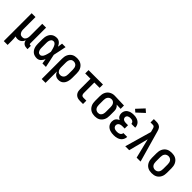

<svg xmlns="http://www.w3.org/2000/svg" viewBox="210 -2067 3580 3580"><g transform="rotate(45 2000.0 -276.5)"><path d="M60 215V-520H161V-200Q161 -186 162.5 -172Q164 -158 168 -144.5Q172 -131 179.5 -118.5Q187 -106 197.5 -97Q208 -88 222 -84Q236 -80 250 -80Q264 -80 278 -84Q292 -88 302.5 -97Q313 -106 320.5 -118.5Q328 -131 332 -144.5Q336 -158 337.5 -172Q339 -186 339 -200V-520H440V-103Q440 -98 441 -93.5Q442 -89 445.5 -86Q449 -83 453.5 -81.5Q458 -80 463 -80H479V8H463Q441 8 420 3.5Q399 -1 381 -13.5Q363 -26 352.5 -45.5Q342 -65 340 -86Q332 -66 319.5 -48Q307 -30 290 -17Q273 -4 252 2Q231 8 209 8Q195 8 181 5.5Q167 3 154 -2Q158 25 159.5 52.5Q161 80 161 107V215Z M720 8Q694 8 668.5 2Q643 -4 621.5 -18.5Q600 -33 584.5 -54Q569 -75 560 -99Q551 -123 547.5 -148.5Q544 -174 544 -200V-320Q544 -346 547.5 -371.5Q551 -397 560 -421Q569 -445 584.5 -466Q600 -487 621.5 -501.5Q643 -516 668.5 -522Q694 -528 720 -528Q741 -528 762 -520Q783 -512 799 -497.5Q815 -483 827 -464.5Q839 -446 848 -426Q852 -450 855.5 -473.5Q859 -497 862 -520H954Q940 -456 927.5 -391.5Q915 -327 900 -263Q915 -198 928 -132Q941 -66 956 0H864Q861 -25 857 -49.5Q853 -74 849 -98Q840 -78 828 -59Q816 -40 800 -24.5Q784 -9 763 -0.5Q742 8 720 8ZM720 -80Q738 -80 753.5 -92.5Q769 -105 778.5 -121Q788 -137 794 -154.5Q800 -172 805.5 -190.5Q811 -209 815 -227Q819 -245 822 -264Q819 -281 814.5 -299Q810 -317 805 -334.5Q800 -352 793.5 -369Q787 -386 777.5 -401.5Q768 -417 753 -428.5Q738 -440 720 -440Q706 -440 694 -435Q682 -430 673 -420Q664 -410 658.5 -397.5Q653 -385 650 -372.5Q647 -360 646 -346.5Q645 -333 645 -320V-200Q645 -187 646 -173.5Q647 -160 650 -147.5Q653 -135 658.5 -122.5Q664 -110 673 -100Q682 -90 694 -85Q706 -80 720 -80Z M1060 215V-320Q1060 -347 1064 -373.5Q1068 -400 1079 -424.5Q1090 -449 1107.5 -469.5Q1125 -490 1148 -503.5Q1171 -517 1197.5 -522.5Q1224 -528 1251 -528Q1278 -528 1305 -522.5Q1332 -517 1355.5 -504Q1379 -491 1397.5 -470.5Q1416 -450 1427.5 -425.5Q1439 -401 1443.5 -374Q1448 -347 1448 -320V-200Q1448 -176 1445 -151.5Q1442 -127 1434.5 -103.5Q1427 -80 1414.5 -59Q1402 -38 1383 -22Q1364 -6 1340 1Q1316 8 1292 8Q1270 8 1249 2.5Q1228 -3 1211 -16Q1194 -29 1181.5 -47Q1169 -65 1161 -85V215ZM1251 -80Q1273 -80 1293 -89.5Q1313 -99 1325.5 -117Q1338 -135 1342.5 -156.5Q1347 -178 1347 -200V-320Q1347 -342 1342.5 -363.5Q1338 -385 1326 -403Q1314 -421 1293.5 -430.5Q1273 -440 1251 -440Q1237 -440 1223 -436Q1209 -432 1198 -423Q1187 -414 1179.5 -402Q1172 -390 1168 -376Q1164 -362 1162.5 -348Q1161 -334 1161 -320V-200Q1161 -186 1162.5 -172Q1164 -158 1168 -144.5Q1172 -131 1179.5 -118.5Q1187 -106 1198 -97Q1209 -88 1223 -84Q1237 -80 1251 -80Z M1854 0Q1834 0 1813 -3.5Q1792 -7 1773.5 -16Q1755 -25 1740 -40Q1725 -55 1716 -74Q1707 -93 1703.5 -113.5Q1700 -134 1700 -155V-432H1560V-520H1940V-432H1800V-155Q1800 -142 1802.5 -130Q1805 -118 1812 -108Q1819 -98 1830.5 -93Q1842 -88 1854 -88H1934V0Z M2249 8Q2222 8 2195 2.5Q2168 -3 2144.5 -16Q2121 -29 2102.5 -49.5Q2084 -70 2072.5 -94.5Q2061 -119 2056.5 -146Q2052 -173 2052 -200V-320Q2052 -346 2056 -372Q2060 -398 2070.5 -422Q2081 -446 2098 -466Q2115 -486 2137 -499.5Q2159 -513 2184.5 -520.5Q2210 -528 2236 -528Q2239 -528 2242.5 -528Q2246 -528 2250 -528L2494 -520V-432L2386 -436Q2399 -426 2409.5 -413Q2420 -400 2427 -385Q2434 -370 2437 -353.5Q2440 -337 2440 -320V-200Q2440 -173 2436 -146.5Q2432 -120 2421 -95.5Q2410 -71 2392.5 -50.5Q2375 -30 2352 -16.5Q2329 -3 2302.5 2.5Q2276 8 2249 8ZM2249 -80Q2263 -80 2277 -84Q2291 -88 2302 -97Q2313 -106 2320.5 -118Q2328 -130 2332 -144Q2336 -158 2337.5 -172Q2339 -186 2339 -200V-320Q2339 -340 2335.5 -360.5Q2332 -381 2322 -398.5Q2312 -416 2294.5 -427.5Q2277 -439 2257 -440H2250Q2248 -440 2246.5 -440Q2245 -440 2244 -440Q2222 -440 2203 -429Q2184 -418 2172.5 -400.5Q2161 -383 2157 -362Q2153 -341 2153 -320V-200Q2153 -178 2157.5 -156.5Q2162 -135 2174 -117Q2186 -99 2206.5 -89.5Q2227 -80 2249 -80Z M2747 8Q2723 8 2699 5Q2675 2 2652 -5.5Q2629 -13 2608.5 -26.5Q2588 -40 2573 -59Q2558 -78 2551 -102Q2544 -126 2544 -150Q2544 -170 2549 -189.5Q2554 -209 2565.5 -225Q2577 -241 2593.5 -252.5Q2610 -264 2628 -272Q2613 -279 2599.5 -290Q2586 -301 2577 -315.5Q2568 -330 2564 -346.5Q2560 -363 2560 -380Q2560 -403 2566.5 -425Q2573 -447 2586.5 -465Q2600 -483 2619 -495.5Q2638 -508 2659 -515.5Q2680 -523 2702.5 -525.5Q2725 -528 2747 -528Q2770 -528 2792 -525Q2814 -522 2835 -514.5Q2856 -507 2875 -494Q2894 -481 2907 -463Q2920 -445 2927 -423Q2934 -401 2934 -379Q2934 -378 2934 -377.5Q2934 -377 2934 -376H2833Q2833 -376 2833 -376.5Q2833 -377 2833 -377Q2833 -392 2825 -405.5Q2817 -419 2804.5 -427Q2792 -435 2777 -437.5Q2762 -440 2747 -440Q2732 -440 2717 -437.5Q2702 -435 2689 -427.5Q2676 -420 2668.5 -407Q2661 -394 2661 -379Q2661 -363 2669 -349Q2677 -335 2690 -327.5Q2703 -320 2718.5 -317Q2734 -314 2750 -314H2807V-226H2750Q2738 -226 2726 -225Q2714 -224 2702 -220.5Q2690 -217 2679.5 -211.5Q2669 -206 2661 -197Q2653 -188 2649 -176Q2645 -164 2645 -152Q2645 -134 2654.5 -118.5Q2664 -103 2679.5 -94.5Q2695 -86 2712.5 -83Q2730 -80 2747 -80Q2765 -80 2782 -83Q2799 -86 2814 -94Q2829 -102 2839 -117Q2849 -132 2849 -149Q2849 -149 2849 -149Q2849 -149 2849 -149H2950Q2950 -149 2950 -149Q2950 -149 2950 -149Q2950 -125 2942 -101.5Q2934 -78 2919.5 -59Q2905 -40 2885 -27Q2865 -14 2842 -6Q2819 2 2795 5Q2771 8 2747 8ZM2736 -577 2683 -623 2818 -768 2882 -712Z M3048 0 3199 -526 3180 -597Q3180 -597 3180 -597Q3180 -597 3180 -597Q3177 -607 3173 -617Q3169 -627 3161.5 -634.5Q3154 -642 3143.5 -644.5Q3133 -647 3123 -647H3067V-735H3123Q3141 -735 3158.5 -734Q3176 -733 3193 -727Q3210 -721 3224.5 -710.5Q3239 -700 3249 -685.5Q3259 -671 3265 -654.5Q3271 -638 3276 -621L3452 0H3348L3252 -388L3152 0Z M3750 8Q3723 8 3696 3Q3669 -2 3645 -15Q3621 -28 3602.5 -48.5Q3584 -69 3572.5 -94Q3561 -119 3556.5 -146Q3552 -173 3552 -200V-320Q3552 -347 3556.5 -374Q3561 -401 3572.5 -426Q3584 -451 3602.5 -471.5Q3621 -492 3645 -505Q3669 -518 3696 -523Q3723 -528 3750 -528Q3777 -528 3804 -523Q3831 -518 3855 -505Q3879 -492 3897.5 -471.5Q3916 -451 3927.5 -426Q3939 -401 3943.5 -374Q3948 -347 3948 -320V-200Q3948 -173 3943.5 -146Q3939 -119 3927.5 -94Q3916 -69 3897.5 -48.5Q3879 -28 3855 -15Q3831 -2 3804 3Q3777 8 3750 8ZM3750 -80Q3772 -80 3792.5 -89.5Q3813 -99 3825.5 -117Q3838 -135 3842.5 -156.5Q3847 -178 3847 -200V-320Q3847 -342 3842.5 -363.5Q3838 -385 3825.5 -403Q3813 -421 3792.5 -430.5Q3772 -440 3750 -440Q3728 -440 3707.5 -430.5Q3687 -421 3674.5 -403Q3662 -385 3657.5 -363.5Q3653 -342 3653 -320V-200Q3653 -178 3657.5 -156.5Q3662 -135 3674.5 -117Q3687 -99 3707.5 -89.5Q3728 -80 3750 -80Z"/></g></svg>

Font: Iosevka SS04 Semibold
Style: Regular
Weight: 600
Monospace: yes
Designer: Belleve Invis
Foundry: Belleve Invis
Version: Version 19.0.0; ttfautohint (v1.8.4)